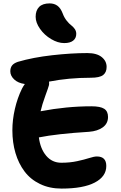

<svg xmlns="http://www.w3.org/2000/svg" viewBox="-20 -1064 718 1136"><path d="M359.9 -809.1Q322.3 -809.1 282.5 -832.8Q242.7 -856.4 216.8 -893.3Q190.9 -930.2 190.9 -964.8Q190.9 -1002 211.4 -1022.9Q231.9 -1043.9 273.9 -1043.9Q300.8 -1043.9 319.8 -1030Q338.9 -1016.1 351.1 -983.9Q359.9 -960 374.5 -941.7Q389.2 -923.3 401.1 -914.6Q413.1 -905.8 422.1 -892.8Q431.2 -879.9 431.2 -863.8Q431.2 -837.9 412.8 -823.5Q394.5 -809.1 359.9 -809.1ZM344.2 51.8Q272.9 51.8 216.8 24.7Q160.6 -2.4 125.2 -49.6Q89.8 -96.7 71.5 -158.7Q53.2 -220.7 53.2 -293Q53.2 -355 68.1 -419.7Q83 -484.4 109.9 -539.1Q117.7 -554.2 127 -566.9Q86.9 -572.3 64 -594Q41 -615.7 41 -642.1Q41 -663.1 51.3 -676.5Q61.5 -689.9 85.9 -698.2Q175.8 -724.6 289.3 -737.3Q402.8 -750 497.1 -750Q552.2 -750 581.5 -726.6Q610.8 -703.1 610.8 -668Q610.8 -636.2 590.3 -620.1Q569.8 -604 517.1 -604Q386.7 -604 270 -581.1Q271.5 -572.3 270 -561Q267.1 -548.8 248 -496.8Q229 -444.8 220.2 -405.8Q373.5 -435.1 521 -435.1Q573.7 -435.1 596.4 -420.4Q619.1 -405.8 619.1 -372.1Q619.1 -333 588.1 -310.5Q557.1 -288.1 506.8 -284.2Q317.4 -272.5 210 -251Q218.8 -183.1 253.7 -142.1Q288.6 -101.1 342.8 -101.1Q393.6 -101.1 436.3 -110.4Q479 -119.6 507.8 -128.9Q536.6 -138.2 553.2 -138.2Q608.9 -138.2 608.9 -82Q608.9 -19.5 540.8 16.1Q472.7 51.8 344.2 51.8Z"/></svg>

Font: Shantell Sans Irregular
Style: Bold
Weight: 700
Designer: Stephen Nixon, Anya Danilova, Shantell Martin
Foundry: Arrow Type
Version: Version 1.006;[9816181b4]